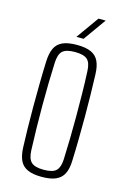

<svg xmlns="http://www.w3.org/2000/svg" viewBox="-116 -799 567 860"><g transform="rotate(15 167.5 -369.0)"><path d="M167.5 6Q126.5 6 102 -5Q77.5 -16 66.2 -39.2Q55 -62.5 53.5 -100Q52 -138 51 -186.5Q50 -235 50 -288.8Q50 -342.5 50.8 -396.2Q51.5 -450 53.5 -499Q55 -537 66.2 -560.5Q77.5 -584 102 -595Q126.5 -606 167.5 -606Q209 -606 233.5 -595Q258 -584 269.2 -560.5Q280.5 -537 281.5 -499Q283 -456 284 -406.5Q285 -357 285 -305.2Q285 -253.5 284.2 -201.5Q283.5 -149.5 281.5 -100Q280.5 -62.5 269 -39.2Q257.5 -16 233 -5Q208.5 6 167.5 6ZM167.5 -27Q210 -27 225.8 -43Q241.5 -59 243 -95.5Q245 -142.5 246 -192.5Q247 -242.5 247 -294.8Q247 -347 246.2 -399.8Q245.5 -452.5 243 -504.5Q241.5 -543.5 224.8 -558.2Q208 -573 167.5 -573Q127 -573 110.2 -557.8Q93.5 -542.5 92 -502Q90 -455.5 89 -405.8Q88 -356 88 -304.5Q88 -253 89 -200.8Q90 -148.5 92 -97Q93.5 -58 110.2 -42.5Q127 -27 167.5 -27ZM155.5 -640 230 -744.5H263.5L189 -640Z"/></g></svg>

Font: Big Shoulders Thin
Style: Regular
Weight: 100
Version: Version 2.002